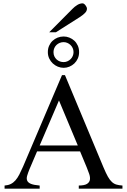

<svg xmlns="http://www.w3.org/2000/svg" viewBox="-20 -1126 759 1146"><path d="M450.2 0V-18.6Q484.9 -19 499.5 -28.6Q514.2 -38.1 516.6 -53.2Q519 -68.4 512.5 -87.6Q505.9 -106.9 497.6 -127L458 -222.2H201.2L156.2 -116.7Q147 -94.2 142.1 -77.1Q137.2 -60.1 142.3 -47.9Q147.5 -35.6 164.8 -28.6Q182.1 -21.5 216.8 -18.6V0H7.3V-18.6Q28.3 -20 43.9 -27.6Q59.6 -35.2 72 -49.3Q84.5 -63.5 95.2 -84.2Q106 -105 117.7 -131.8L350.1 -677.7H367.7L597.7 -127Q612.3 -92.3 624 -71.5Q635.7 -50.8 648.2 -39.6Q660.6 -28.3 675.5 -24.2Q690.4 -20 710.9 -18.6V0ZM332 -526.4 216.8 -257.8H444.3ZM418.9 -814.9Q418.9 -828.1 413.8 -839.1Q408.7 -850.1 400.4 -857.9Q392.1 -865.7 381.6 -870.1Q371.1 -874.5 359.9 -874.5Q347.7 -874.5 336.7 -870.1Q325.7 -865.7 317.4 -857.9Q309.1 -850.1 304.2 -839.1Q299.3 -828.1 299.3 -814.9Q299.3 -800.8 304.4 -789.8Q309.6 -778.8 318.1 -771Q326.7 -763.2 337.4 -759.3Q348.1 -755.4 359.9 -755.4Q372.1 -755.4 382.8 -760.3Q393.6 -765.1 401.6 -773.2Q409.7 -781.2 414.3 -792Q418.9 -802.7 418.9 -814.9ZM452.1 -814.9Q452.1 -793.9 444.3 -776.6Q436.5 -759.3 423.6 -747.1Q410.6 -734.9 394 -728Q377.4 -721.2 359.9 -721.2Q342.3 -721.2 325.4 -728Q308.6 -734.9 295.4 -747.1Q282.2 -759.3 273.9 -776.6Q265.6 -793.9 265.6 -814.9Q265.6 -835.9 273.2 -853Q280.8 -870.1 293.7 -882.3Q306.6 -894.5 323.7 -901.4Q340.8 -908.2 359.9 -908.2Q377.4 -908.2 394 -901.6Q410.6 -895 423.6 -883.1Q436.5 -871.1 444.3 -853.8Q452.1 -836.4 452.1 -814.9ZM499 -1074.2Q499 -1060.1 486.6 -1047.9Q474.1 -1035.6 458.5 -1025.4L314 -933.6H273.9L412.6 -1073.2Q425.3 -1086.4 441.2 -1096.2Q457 -1106 473.1 -1106Q477.1 -1106 481.4 -1103Q485.8 -1100.1 489.7 -1095.2Q493.7 -1090.3 496.3 -1084.7Q499 -1079.1 499 -1074.2Z"/></svg>

Font: Doulos SIL Phon
Style: Regular
Weight: 400
Designer: Walt Agee, Victor Gaultney, Peter Martin, Debbi Hosken, Becca Hirsbrunner
Foundry: SIL International
Version: Version 5.000